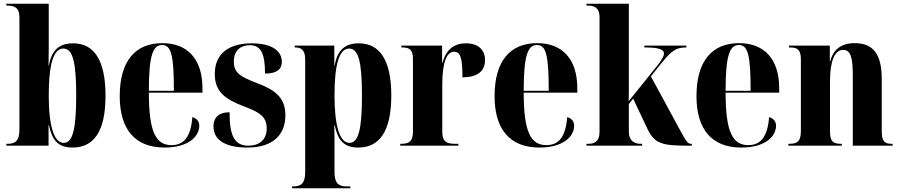

<svg xmlns="http://www.w3.org/2000/svg" viewBox="-20 -780 4821 1028"><path d="M368 10C482 10 545 -75 545 -268C545 -460 482 -548 372 -548C297 -548 256 -512 242 -429H240C241 -496 241 -549 241 -588V-760H14V-750H18C54 -750 84 -742 84 -687V-85C84 -24 60 -10 20 -10H14V0H240V-110H242C259 -29 291 10 368 10ZM321 -15C271 -15 241 -100 241 -269C241 -431 265 -520 319 -520C369 -520 388 -450 388 -269C388 -83 368 -15 321 -15Z M861 10C990 10 1047 -50 1047 -107C1047 -131 1032 -147 1010 -153C1001 -40 960 -3 898 -3C813 -3 777 -77 777 -284H1064V-307C1064 -465 983 -549 849 -549C704 -549 621 -453 621 -265C621 -91 700 10 861 10ZM911 -294H777C777 -484 799 -539 848 -539C897 -539 911 -484 911 -294Z M1305 10C1441 10 1508 -58 1508 -163C1508 -262 1446 -301 1356 -335C1272 -368 1232 -386 1232 -450C1232 -515 1274 -538 1317 -538C1375 -538 1399 -497 1399 -386C1462 -386 1489 -409 1489 -449C1489 -502 1444 -548 1328 -548C1209 -548 1130 -496 1130 -384C1130 -289 1185 -249 1285 -211C1359 -182 1408 -162 1408 -93C1408 -31 1368 0 1310 0C1237 0 1209 -50 1209 -179C1164 -179 1123 -161 1123 -103C1123 -42 1169 10 1305 10Z M1544 228H1856V218H1835C1796 218 1771 204 1771 142V27C1771 -19 1771 -65 1770 -110H1772C1789 -29 1821 10 1898 10C2012 10 2075 -77 2075 -269C2075 -460 2012 -548 1901 -548C1827 -548 1786 -512 1772 -429H1770V-536H1558V-526H1561C1587 -526 1614 -517 1614 -463V142C1614 204 1590 218 1551 218H1544ZM1851 -15C1800 -15 1771 -103 1771 -270C1771 -430 1795 -520 1849 -520C1899 -520 1918 -450 1918 -269C1918 -86 1899 -15 1851 -15Z M2123 0H2434V-10H2417C2369 -10 2348 -23 2348 -76V-328C2348 -452 2374 -503 2411 -503C2445 -503 2456 -470 2456 -366C2535 -366 2577 -398 2577 -458C2577 -514 2540 -548 2475 -548C2408 -548 2368 -512 2349 -444H2347V-536H2129V-526H2132C2174 -526 2191 -514 2191 -463V-77C2191 -23 2171 -10 2127 -10H2123Z M2868 10C2997 10 3054 -50 3054 -107C3054 -131 3039 -147 3017 -153C3008 -40 2967 -3 2905 -3C2820 -3 2784 -77 2784 -284H3071V-307C3071 -465 2990 -549 2856 -549C2711 -549 2628 -453 2628 -265C2628 -91 2707 10 2868 10ZM2918 -294H2784C2784 -484 2806 -539 2855 -539C2904 -539 2918 -484 2918 -294Z M3120 0H3418V-10H3410C3387 -10 3347 -18 3347 -76V-223L3370 -252L3446 -91C3485 -9 3526 0 3669 0H3684V-10H3681C3664 -10 3657 -17 3624 -78L3465 -371L3524 -445C3579 -513 3604 -526 3655 -526V-536H3430V-526C3503 -526 3535 -517 3535 -493C3535 -481 3526 -464 3506 -437L3346 -238C3347 -270 3347 -303 3347 -334V-760H3120V-750H3128C3157 -750 3190 -742 3190 -689V-75C3190 -18 3158 -10 3128 -10H3120Z M3949 10C4078 10 4135 -50 4135 -107C4135 -131 4120 -147 4098 -153C4089 -40 4048 -3 3986 -3C3901 -3 3865 -77 3865 -284H4152V-307C4152 -465 4071 -549 3937 -549C3792 -549 3709 -453 3709 -265C3709 -91 3788 10 3949 10ZM3999 -294H3865C3865 -484 3887 -539 3936 -539C3985 -539 3999 -484 3999 -294Z M4201 0H4487V-10H4482C4441 -10 4424 -23 4424 -76V-346C4424 -450 4448 -513 4494 -513C4533 -513 4546 -476 4546 -378V0H4759V-10H4755C4714 -10 4701 -24 4701 -80V-358C4701 -492 4653 -549 4557 -549C4484 -549 4441 -515 4425 -451H4423V-536H4204V-526H4209C4250 -526 4268 -514 4268 -462V-78C4268 -23 4249 -10 4206 -10H4201Z"/></svg>

Font: Noto Serif Display Condensed ExtraBold
Style: Regular
Weight: 800
Width: 3
Designer: Monotype Design Team
Foundry: Monotype Imaging Inc.
Version: Version 2.009